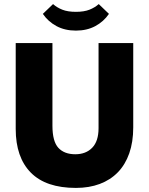

<svg xmlns="http://www.w3.org/2000/svg" viewBox="-20 -911 730 941"><path d="M352 10Q205 10 131 -65Q57 -140 57 -279V-700H237V-295Q237 -218 266 -186.5Q295 -155 349 -155Q401 -155 432 -187Q463 -219 463 -283V-700H633V-287Q633 -215 613.5 -159.5Q594 -104 557.5 -66.5Q521 -29 469 -9.5Q417 10 352 10ZM352 -761Q298 -761 257 -783Q216 -805 190 -843L240 -891Q259 -874 285.5 -863.5Q312 -853 352 -853Q392 -853 418.5 -863.5Q445 -874 464 -891L514 -843Q488 -805 447 -783Q406 -761 352 -761Z"/></svg>

Font: Tilda Sans Black
Style: Regular
Weight: 900
Designer: ParaType Ltd
Foundry: ParaType Ltd
Version: Version 1.009